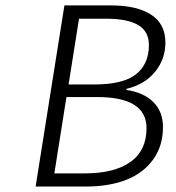

<svg xmlns="http://www.w3.org/2000/svg" viewBox="-20 -680 640 700"><path d="M109.9 0 214.8 -660.2H386.2Q479 -660.2 531 -626.5Q583 -592.8 583 -524.9Q583 -464.4 545.4 -418.2Q507.8 -372.1 440.9 -356V-352.1Q503.9 -342.8 539.1 -307.9Q574.2 -272.9 574.2 -216.8Q574.2 -147.9 538.3 -98.4Q502.4 -48.8 440.2 -24.4Q377.9 0 294.9 0ZM230 -372.1H324.2Q429.2 -372.1 476.1 -409.4Q522.9 -446.8 522.9 -516.1Q522.9 -565.4 483.9 -588.6Q444.8 -611.8 367.2 -611.8H268.1ZM178.2 -47.9H290Q396.5 -47.9 455.3 -89.4Q514.2 -130.9 514.2 -212.9Q514.2 -326.2 334 -326.2H222.2Z"/></svg>

Font: Office Code Pro Light Italic
Style: Regular
Weight: 300
Italic angle: -9°
Designer: Nathan Rutzky & Paul D. Hunt
Foundry: Adobe Systems Incorporated
Version: Version 1.004;PS 001.004;hotconv 1.0.70;makeotf.lib2.5.58329